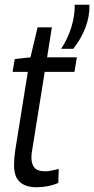

<svg xmlns="http://www.w3.org/2000/svg" viewBox="-20 -777 396 807"><path d="M227 -67 225 -8Q201 2 178 6Q155 10 133 10Q88 10 63.5 -12Q39 -34 39 -83Q39 -111 44 -145L97 -475H33L42 -529L108 -536L138 -662H198L178 -536H303L293 -475H168L116 -151Q114 -141 113 -132Q112 -123 112 -115Q112 -87 125 -72Q138 -57 169 -57Q182 -57 196.5 -60Q211 -63 227 -67ZM237 -572Q265 -614 280 -663Q295 -712 294 -757H356Q357 -707 338.5 -659.5Q320 -612 288 -572Z"/></svg>

Font: Georama SemiCondensed
Style: Italic
Weight: 400
Width: 4
Italic angle: -9°
Designer: Jean-Baptiste Levee
Foundry: Production Type
Version: Version 1.000